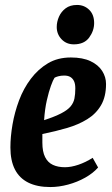

<svg xmlns="http://www.w3.org/2000/svg" viewBox="-20 -745 454 775"><path d="M183 10Q130 10 94 -8Q58 -26 40 -61.5Q22 -97 22 -150Q22 -193 30.5 -242.5Q39 -292 57 -340Q75 -388 104.5 -427Q134 -466 173.5 -489.5Q213 -513 266 -513Q314 -513 345.5 -498Q377 -483 392.5 -458.5Q408 -434 408 -406Q408 -355 388 -320.5Q368 -286 332.5 -264Q297 -242 251 -228.5Q205 -215 151 -204V-169Q151 -133 162 -111Q173 -89 193.5 -79.5Q214 -70 242 -70Q267 -70 296.5 -80Q326 -90 354 -108L376 -69Q356 -46 324 -28Q292 -10 255 0Q218 10 183 10ZM158 -260Q201 -274 227 -287.5Q253 -301 265 -315.5Q277 -330 280.5 -347.5Q284 -365 284 -388Q284 -407 278.5 -418Q273 -429 263.5 -434.5Q254 -440 239 -440Q226 -440 215 -437Q204 -434 200 -431Q194 -422 185.5 -398.5Q177 -375 169 -340Q161 -305 158 -260ZM278 -566Q248 -566 228.5 -586.5Q209 -607 209 -636Q209 -657 218 -677.5Q227 -698 245 -711.5Q263 -725 291 -725Q320 -725 340 -705.5Q360 -686 360 -652Q360 -621 340 -593.5Q320 -566 278 -566Z"/></svg>

Font: Faustina Light
Style: Bold Italic
Weight: 700
Italic angle: -8°
Version: Version 1.200